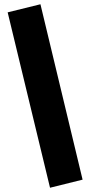

<svg xmlns="http://www.w3.org/2000/svg" viewBox="-20 -795 408 902"><path d="M16 -737 170 -775 368 49 215 87Z"/></svg>

Font: Nunito Sans Heavy Heavy
Style: Italic
Weight: 400
Italic angle: -4.541°
Designer: Vernon Adams
Foundry: Vernon Adams
Version: Version 2.002